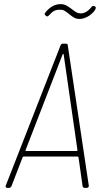

<svg xmlns="http://www.w3.org/2000/svg" viewBox="-20 -912 494 932"><path d="M381 -8 361 -149Q360 -152 356 -152H95Q91 -152 90 -149L36 -9Q32 0 24 0H16Q11 0 8.5 -3Q6 -6 8 -11L274 -692Q277 -700 286 -700H299Q309 -700 309 -692L411 -11V-9Q411 -5 408 -2.5Q405 0 401 0H391Q383 0 381 -8ZM107 -179H352Q354 -179 355.5 -180.5Q357 -182 356 -183L289 -648Q287 -653 284 -648L104 -183Q103 -182 104 -180.5Q105 -179 107 -179ZM315 -844Q302 -855 293 -860Q284 -865 271 -865Q255 -865 243.5 -859.5Q232 -854 217 -837Q211 -829 203 -835L201 -837Q197 -840 197 -843Q197 -847 200 -851Q233 -892 274 -892Q289 -892 300 -886.5Q311 -881 327 -869Q342 -857 351 -852Q360 -847 371 -847Q400 -847 424 -878Q427 -882 431 -883Q435 -884 438 -882L442 -880Q445 -879 445 -874Q445 -869 439 -860Q423 -840 403 -830Q383 -820 366 -820Q351 -820 339.5 -826.5Q328 -833 315 -844Z"/></svg>

Font: Barlow Semi Condensed Thin
Style: Italic
Weight: 250
Width: 4
Italic angle: -7°
Designer: Jeremy Tribby
Foundry: Tribby Type
Version: Version 1.408